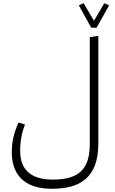

<svg xmlns="http://www.w3.org/2000/svg" viewBox="-20 -973 711 1191"><path d="M579 -801 657 -940 627 -953 563 -844 499 -953 469 -940 546 -801ZM537 -81C537 72 474 141 308 141C157 141 105 66 105 -37C105 -103 117 -154 135 -201L95 -213C71 -161 53 -101 53 -30C53 104 124 198 302 198C475 198 590 131 590 -83V-750L537 -743Z"/></svg>

Font: FiraGO Light
Style: Regular
Weight: 300
Designer: bBox Type
Foundry: bBox Type GmbH
Version: Version 1.001;PS 001.001;hotconv 1.0.88;makeotf.lib2.5.64775